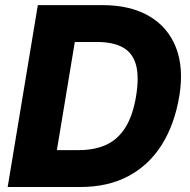

<svg xmlns="http://www.w3.org/2000/svg" viewBox="-20 -748 760 768"><path d="M301.3 0H85L108.9 -147.5H294.9Q358.4 -147.5 405 -168.9Q451.7 -190.4 481.7 -238.3Q511.7 -286.1 524.4 -363.8Q537.1 -441.9 523.7 -489.5Q510.3 -537.1 470.9 -558.6Q431.6 -580.1 367.7 -580.1H177.7L202.1 -727.5H390.1Q501 -727.5 576.2 -683.8Q651.4 -640.1 683.6 -558.6Q715.8 -477.1 697.3 -363.8Q678.2 -250 627 -168.7Q575.7 -87.4 493.9 -43.7Q412.1 0 301.3 0ZM303.7 -727.5 183.1 0H10.7L131.3 -727.5Z"/></svg>

Font: Inter 16pt ExtraBold
Style: Italic
Weight: 800
Italic angle: -9.3988°
Version: Version 4.001;git-66647c0bb